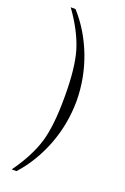

<svg xmlns="http://www.w3.org/2000/svg" viewBox="-176 -789 680 1045"><g transform="rotate(20 163.5 -266.5)"><path d="M68.8 203.1C123 143.1 166 72.3 197.8 -9.8C229 -91.3 245.1 -176.3 245.6 -266.1C245.1 -355.5 229 -440.9 197.8 -522.9C166 -605 123 -675.8 68.8 -735.8H41C91.8 -665.5 129.4 -593.8 148.9 -528.3C167.5 -464.8 176.8 -379.4 176.8 -271.5V-260.7C176.8 -152.8 167.5 -67.4 148.9 -4.4C129.4 61 91.8 132.8 41 203.1Z"/></g></svg>

Font: MusGlyphs
Style: Regular
Weight: 400
Version: Version 2.1